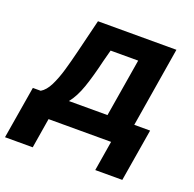

<svg xmlns="http://www.w3.org/2000/svg" viewBox="-177 -673 974 962"><g transform="rotate(20 309.5 -192.5)"><path d="M-53.3 159.8 -6.7 -120H35.2Q61.4 -135.3 80.4 -173.5Q99.4 -211.6 114.2 -262.6Q128.9 -313.6 142 -367.2L185.7 -545.5H604L534.1 -120H618.6L572.1 159.8H427.9L454.2 0H120.7L94.5 159.8ZM185.7 -120H391.3L442.5 -429H295.5L279.1 -367.2Q258.5 -279.8 237.4 -218.9Q216.3 -158 185.7 -120Z"/></g></svg>

Font: Inter UI
Style: Bold Italic
Weight: 700
Italic angle: 9.39999°
Designer: Rasmus Andersson
Foundry: rsms
Version: 3.2;8d6f07862